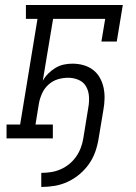

<svg xmlns="http://www.w3.org/2000/svg" viewBox="-20 -550 540 763"><path d="M144 193V137Q163 137 182.5 134Q202 131 220.5 123Q239 115 255 102Q271 89 282.5 72.5Q294 56 301 37.5Q308 19 311 0L331 -123Q335 -145 333.5 -167Q332 -189 322 -206.5Q312 -224 292.5 -232.5Q273 -241 251 -241Q230 -241 210 -235Q190 -229 173.5 -214.5Q157 -200 148 -180.5Q139 -161 135 -141L121 -55H190V0H6V-55H60L129 -475H83V-530H468L444 -385H383L398 -475H191L150 -229Q159 -245 172 -258Q185 -271 201 -280.5Q217 -290 234 -293.5Q251 -297 268 -297Q291 -297 312 -291Q333 -285 349.5 -272.5Q366 -260 376.5 -241.5Q387 -223 391.5 -202Q396 -181 395.5 -158.5Q395 -136 391 -114L372 0Q368 26 359 52Q350 78 334 101Q318 124 296 142.5Q274 161 249 172.5Q224 184 197.5 188.5Q171 193 144 193Z"/></svg>

Font: Iosevka Curly Slab LtObl
Style: Regular
Weight: 300
Italic angle: -9°
Monospace: yes
Designer: Belleve Invis
Foundry: Belleve Invis
Version: Version 11.0.0; ttfautohint (v1.8.3)